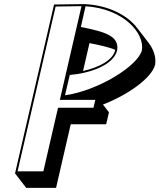

<svg xmlns="http://www.w3.org/2000/svg" viewBox="-20 -847 779 938"><path d="M417.2 -636.7 417.5 -636.3C472.2 -625.7 513.5 -615.8 542.6 -603.9C542.5 -603 542.4 -602 542.3 -601C530.5 -551.8 461.1 -516.9 385.7 -500.3ZM483 -336.3C606.8 -384 721.1 -466.2 737.6 -530.3C743.9 -565.3 731.9 -604.2 704.5 -639.8L650.1 -710.5C603.6 -771.1 512.4 -822 390.4 -827L244 -825L53.5 0L107.9 70.7H253.9L325.6 -240L498.8 -240L512.3 -298.3ZM398 -816.5C583.3 -804.6 687.7 -684.7 673.2 -600.9C652.4 -523.2 457.4 -403.8 297.6 -381.4L320.8 -480.7C415.8 -488.6 534.6 -527.2 552.2 -600.9L552.3 -601.3L552.4 -601.8C562.5 -667.8 501.7 -690.4 375 -715.3ZM378.1 -816.9 272.4 -359H445.6L436.7 -320.7L263.5 -320.7L191.8 -10H65.8L251.7 -815.1Z"/></svg>

Font: Stormning
Style: AsgardObl
Weight: 400
Designer: Robert Jablonski, Mew Too
Foundry: Cannot Into Space Fonts
Version: Version 0.90